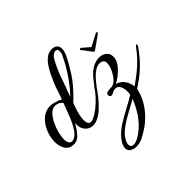

<svg xmlns="http://www.w3.org/2000/svg" viewBox="-209 -777 1310 1310"><g transform="rotate(-45 446.0 -122.0)"><path d="M754 -427Q759 -427 761 -423.5Q763 -420 758 -416Q753 -412 738.5 -401.5Q724 -391 707 -379Q690 -367 677 -358Q664 -349 663 -348Q660 -346 657.5 -345.5Q655 -345 653 -345Q650 -345 646 -349Q645 -351 637 -361Q629 -371 620 -383.5Q611 -396 603.5 -406Q596 -416 594 -417Q592 -419 592 -422Q592 -427 597.5 -427.5Q603 -428 607 -426L660 -380L748 -426Q750 -427 754 -427ZM291 7Q257 7 235.5 -17.5Q214 -42 214 -75Q214 -80 214.5 -85Q215 -90 216 -94Q207 -79 192.5 -57Q178 -35 160 -17Q142 1 120 4Q116 5 112 5Q108 5 105 5Q64 5 44.5 -25.5Q25 -56 25 -99Q25 -132 35.5 -166.5Q46 -201 66 -230.5Q86 -260 114 -278Q142 -296 178 -296Q190 -296 208 -291.5Q226 -287 242 -281Q258 -275 264 -269Q272 -287 283 -323Q294 -359 310 -396Q320 -419 333.5 -447Q347 -475 365 -501.5Q383 -528 406 -545Q429 -562 459 -562Q481 -562 496 -550Q511 -538 511 -513Q511 -491 496 -459Q474 -412 431 -345Q388 -278 303 -198Q299 -187 291 -164.5Q283 -142 276.5 -115Q270 -88 270 -65Q270 -45 276.5 -33Q283 -21 297 -21Q302 -21 307 -22Q312 -23 319 -26Q347 -38 377.5 -61.5Q408 -85 436.5 -116Q465 -147 484 -178Q488 -185 494 -185Q499 -185 499 -178Q499 -174 496 -168Q479 -141 452 -107Q425 -73 394.5 -44.5Q364 -16 334 -3Q313 7 291 7ZM317 -241Q355 -280 386.5 -323.5Q418 -367 442 -408.5Q466 -450 479 -480Q484 -489 485.5 -497Q487 -505 487 -511Q487 -536 467 -536Q457 -536 443.5 -526Q430 -516 418 -493Q387 -437 365 -371.5Q343 -306 317 -241ZM120 -19Q150 -26 174 -61.5Q198 -97 218 -147Q238 -197 256 -246Q251 -252 242.5 -259Q234 -266 219 -270Q210 -273 201 -273Q176 -273 154 -251Q132 -229 116 -196Q100 -163 91 -128.5Q82 -94 82 -70Q82 -13 120 -19ZM399 318Q372 318 353 306Q334 294 334 270Q334 256 342 238.5Q350 221 368 199Q396 166 440 138Q484 110 532 85Q580 60 617 37Q620 23 620 8Q620 -19 609.5 -42Q599 -65 574 -65Q559 -65 538 -53Q531 -49 525 -49Q517 -49 512.5 -54.5Q508 -60 508 -67Q508 -81 519.5 -85Q531 -89 545.5 -89.5Q560 -90 569 -91Q589 -95 607.5 -114.5Q626 -134 640 -161.5Q654 -189 658 -215Q659 -218 659 -221.5Q659 -225 659 -227Q659 -247 647 -255Q635 -263 623 -263Q599 -263 577 -249Q555 -235 535 -213.5Q515 -192 498.5 -169.5Q482 -147 468 -130Q462 -122 456 -122Q451 -122 451 -127Q451 -130 456 -137Q478 -167 498 -194Q518 -221 531 -235Q562 -267 590.5 -280Q619 -293 644 -293Q676 -293 698 -276.5Q720 -260 720 -228Q720 -224 720 -218.5Q720 -213 718 -208Q713 -185 694 -161Q675 -137 650 -117Q625 -97 600 -84Q635 -75 656 -44.5Q677 -14 678 18Q724 -14 758 -41.5Q792 -69 821.5 -100Q851 -131 880 -171Q885 -177 888 -177Q892 -177 892 -170Q892 -163 885 -153Q863 -123 837.5 -92.5Q812 -62 774.5 -29Q737 4 679 42Q666 100 638.5 144.5Q611 189 577 221.5Q543 254 510 274.5Q477 295 454 306Q427 318 399 318ZM395 295Q411 295 434.5 283.5Q458 272 489 246Q525 215 555.5 170.5Q586 126 609 68Q574 88 530.5 111Q487 134 449 160Q407 189 387 218.5Q367 248 367 268Q367 295 395 295Z"/></g></svg>

Font: Gwendolyn
Style: Bold
Weight: 700
Designer: Robert E. Leuschke
Foundry: Robert E. Leuschke
Version: Version 1.010; ttfautohint (v1.8.3)